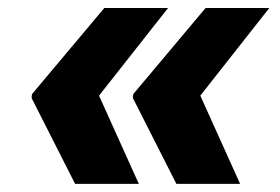

<svg xmlns="http://www.w3.org/2000/svg" viewBox="-20 -534 694 476"><path d="M324.2 -78.1H166.2L58.2 -291.2L58.9 -294H58.2L59.7 -301.1L238.6 -514.2H396.7L225.5 -296.9ZM575.3 -78.1H417.3L309.3 -291.2L310 -294H309.3L310.7 -301.1L489.7 -514.2H647.7L476.6 -296.9Z"/></svg>

Font: Inter UI Extra Bold
Style: Italic
Weight: 800
Italic angle: 9.39999°
Designer: Rasmus Andersson
Foundry: rsms
Version: 3.2;8d6f07862